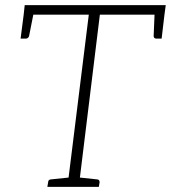

<svg xmlns="http://www.w3.org/2000/svg" viewBox="-20 -726 664 746"><path d="M242 0 325 -669H72L76 -706H624L619 -669H368L286 0ZM164 0 167 -18Q167 -23 170 -26Q173 -29 178 -29L255 -37V0ZM273 0 282 -37 357 -29Q362 -29 364.5 -26Q367 -23 367 -18L364 0ZM581 -682 619 -669 608 -576H587Q582 -576 579.5 -579Q577 -582 577 -586ZM112 -682 93 -586Q92 -582 88.5 -579Q85 -576 81 -576H60L72 -669Z"/></svg>

Font: Aleo ExtraLight
Style: Italic
Weight: 250
Italic angle: -7°
Designer: Alessio Laiso
Foundry: Alessio Laiso
Version: Version 2.001;gftools[0.9.29]